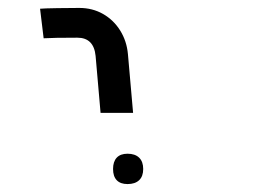

<svg xmlns="http://www.w3.org/2000/svg" viewBox="-20 -629 640 484"><path d="M180 -609Q159.5 -609 125.2 -608.5Q91 -608 81 -607L90 -532.5Q113.5 -534 175 -534Q216.5 -534 221 -488L233.5 -344.5H315.5L302.5 -492.5Q299.5 -525.5 283 -552Q266.5 -578.5 239.8 -593.8Q213 -609 180 -609ZM265 -203Q265 -221.5 274.2 -231.5Q283.5 -241.5 301.5 -241.5Q320.5 -241.5 330.8 -231.5Q341 -221.5 341 -203Q341 -184.5 330.8 -174.8Q320.5 -165 301.5 -165Q283.5 -165 274.2 -174.8Q265 -184.5 265 -203Z"/></svg>

Font: JuliaMono
Style: Italic
Weight: 400
Italic angle: -9°
Monospace: yes
Designer: cormullion
Foundry: corm
Version: Version 0.057; ttfautohint (v1.8.4)